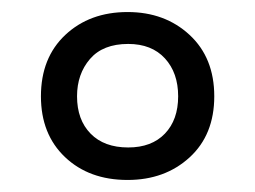

<svg xmlns="http://www.w3.org/2000/svg" viewBox="-20 -743 424 319"><path d="M192 -444Q128 -444 88 -482Q48 -520 48 -583Q48 -647 88.5 -685Q129 -723 192 -723Q254 -723 295 -685Q336 -647 336 -583Q336 -519 295 -481.5Q254 -444 192 -444ZM193 -498Q232 -498 254 -521Q276 -544 276 -583Q276 -622 254 -646Q232 -670 193 -670Q151 -670 129.5 -645Q108 -620 108 -583Q108 -544 130.5 -521Q153 -498 193 -498Z"/></svg>

Font: Noto Sans Devanagari Condensed
Style: Regular
Weight: 400
Width: 3
Designer: Jelle Bosma - Monotype Design Team
Foundry: Monotype Imaging Inc.
Version: Version 2.004; ttfautohint (v1.8.4.7-5d5b)